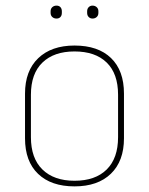

<svg xmlns="http://www.w3.org/2000/svg" viewBox="-20 -652 530 683"><path d="M245 11Q162 11 115.5 -33.5Q69 -78 69 -160V-319Q69 -400 116 -445Q163 -490 245 -490Q329 -490 375 -445.5Q421 -401 421 -319V-160Q421 -79 374.5 -34Q328 11 245 11ZM245 -9Q319 -9 359.5 -49Q400 -89 400 -164V-315Q400 -390 359.5 -429.5Q319 -469 245 -469Q172 -469 131 -429.5Q90 -390 90 -315V-164Q90 -89 131 -49Q172 -9 245 -9ZM181 -586Q172 -586 166 -591.5Q160 -597 160 -606V-612Q160 -621 166 -626.5Q172 -632 181 -632Q190 -632 195 -626.5Q200 -621 200 -612V-606Q200 -597 195 -591.5Q190 -586 181 -586ZM309 -586Q301 -586 295.5 -591.5Q290 -597 290 -606V-612Q290 -621 295.5 -626.5Q301 -632 309 -632Q318 -632 324 -626.5Q330 -621 330 -612V-606Q330 -597 324 -591.5Q318 -586 309 -586Z"/></svg>

Font: Sofia Sans Semi Condensed Thin
Style: Regular
Weight: 250
Version: Version 4.100